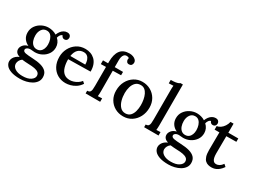

<svg xmlns="http://www.w3.org/2000/svg" viewBox="-67 -1529 3385 2572"><g transform="rotate(30 1626.0 -243.5)"><path d="M275 271Q187 271 133.5 251.5Q80 232 56.5 201.5Q33 171 33 137Q33 110 45.5 87Q58 64 79 46.5Q100 29 126 19Q91 8 73 -12.5Q55 -33 55 -63Q55 -95 80.5 -126Q106 -157 154 -168Q109 -188 82 -226Q55 -264 54 -316Q53 -376 84.5 -421Q116 -466 165.5 -491Q215 -516 269 -516Q300 -516 333 -507.5Q366 -499 393 -481Q404 -510 422 -534Q440 -558 464.5 -572Q489 -586 516 -586Q545 -586 560 -571Q575 -556 575 -531Q575 -523 570.5 -511.5Q566 -500 555 -492Q544 -484 525 -484Q509 -484 496.5 -494.5Q484 -505 481 -520Q460 -516 446.5 -495.5Q433 -475 429 -454Q455 -431 469.5 -399.5Q484 -368 484 -332Q484 -275 453.5 -231Q423 -187 374 -162Q325 -137 268 -137Q251 -137 236 -139.5Q221 -142 203 -142Q171 -142 150.5 -127Q130 -112 135 -91Q140 -69 177 -62Q214 -55 284 -52Q361 -49 416.5 -33.5Q472 -18 502.5 14Q533 46 533 101Q533 142 510.5 174Q488 206 450.5 227.5Q413 249 367 260Q321 271 275 271ZM284 222Q365 222 409.5 192Q454 162 454 124Q454 92 432 74.5Q410 57 370.5 49.5Q331 42 278 41Q252 39 225 38Q198 37 175 33Q152 49 139.5 72Q127 95 126 120Q126 166 169 194Q212 222 284 222ZM271 -184Q305 -184 327.5 -201.5Q350 -219 361.5 -248.5Q373 -278 373 -313Q373 -354 361 -390Q349 -426 326 -448Q303 -470 267 -470Q218 -470 191 -431Q164 -392 164 -337Q164 -293 176.5 -258.5Q189 -224 213 -204Q237 -184 271 -184Z M831 16Q761 16 705.5 -16.5Q650 -49 618 -108.5Q586 -168 586 -249Q586 -319 617.5 -380Q649 -441 706 -478.5Q763 -516 838 -516Q880 -516 917.5 -503Q955 -490 984.5 -462.5Q1014 -435 1031 -391.5Q1048 -348 1048 -286L704 -280Q704 -212 719.5 -159Q735 -106 770 -77Q805 -48 861 -48Q888 -48 918.5 -57.5Q949 -67 976.5 -85Q1004 -103 1023 -128L1054 -101Q1024 -56 985 -30.5Q946 -5 905.5 5.5Q865 16 831 16ZM708 -332H939Q939 -370 928.5 -400.5Q918 -431 896 -449Q874 -467 840 -467Q787 -467 753 -433.5Q719 -400 708 -332Z M1195 -524Q1195 -638 1239.5 -698Q1284 -758 1380 -758Q1410 -758 1436 -748.5Q1462 -739 1478 -721.5Q1494 -704 1494 -680Q1494 -658 1481.5 -643Q1469 -628 1446 -627Q1420 -626 1408.5 -642Q1397 -658 1397 -674Q1397 -679 1397.5 -685Q1398 -691 1401 -697Q1394 -705 1383.5 -708Q1373 -711 1364 -711Q1338 -711 1324 -696Q1310 -681 1304 -658Q1298 -635 1298 -611V-500H1426V-448L1299 -445L1300 -125Q1300 -107 1299 -88Q1298 -69 1296 -50Q1312 -51 1329.5 -51.5Q1347 -52 1361 -53V0H1136V-42Q1166 -42 1178 -56Q1190 -70 1192.5 -95Q1195 -120 1195 -153V-444L1116 -442V-500H1195Z M1722 16Q1651 16 1594 -16Q1537 -48 1503.5 -105.5Q1470 -163 1470 -238Q1470 -319 1503.5 -381.5Q1537 -444 1594 -480Q1651 -516 1721 -516Q1792 -516 1849 -483.5Q1906 -451 1939.5 -393.5Q1973 -336 1973 -261Q1973 -182 1940 -119Q1907 -56 1850.5 -20Q1794 16 1722 16ZM1729 -34Q1777 -35 1804.5 -64Q1832 -93 1844 -138.5Q1856 -184 1856 -233Q1856 -276 1848.5 -317.5Q1841 -359 1825 -393Q1809 -427 1783 -447.5Q1757 -468 1720 -467Q1673 -467 1643.5 -438Q1614 -409 1600.5 -363.5Q1587 -318 1587 -267Q1587 -208 1602 -155Q1617 -102 1648.5 -68Q1680 -34 1729 -34Z M2041 -42Q2071 -42 2083 -56Q2095 -70 2097.5 -95Q2100 -120 2100 -153V-605Q2100 -622 2100.5 -639.5Q2101 -657 2103 -677Q2086 -676 2067 -675.5Q2048 -675 2033 -674V-727Q2078 -727 2104.5 -731.5Q2131 -736 2145.5 -742Q2160 -748 2167 -755H2205V-124Q2205 -106 2204 -87.5Q2203 -69 2201 -50Q2217 -51 2233.5 -51.5Q2250 -52 2264 -53V0H2041Z M2570 271Q2482 271 2428.5 251.5Q2375 232 2351.5 201.5Q2328 171 2328 137Q2328 110 2340.5 87Q2353 64 2374 46.5Q2395 29 2421 19Q2386 8 2368 -12.5Q2350 -33 2350 -63Q2350 -95 2375.5 -126Q2401 -157 2449 -168Q2404 -188 2377 -226Q2350 -264 2349 -316Q2348 -376 2379.5 -421Q2411 -466 2460.5 -491Q2510 -516 2564 -516Q2595 -516 2628 -507.5Q2661 -499 2688 -481Q2699 -510 2717 -534Q2735 -558 2759.5 -572Q2784 -586 2811 -586Q2840 -586 2855 -571Q2870 -556 2870 -531Q2870 -523 2865.5 -511.5Q2861 -500 2850 -492Q2839 -484 2820 -484Q2804 -484 2791.5 -494.5Q2779 -505 2776 -520Q2755 -516 2741.5 -495.5Q2728 -475 2724 -454Q2750 -431 2764.5 -399.5Q2779 -368 2779 -332Q2779 -275 2748.5 -231Q2718 -187 2669 -162Q2620 -137 2563 -137Q2546 -137 2531 -139.5Q2516 -142 2498 -142Q2466 -142 2445.5 -127Q2425 -112 2430 -91Q2435 -69 2472 -62Q2509 -55 2579 -52Q2656 -49 2711.5 -33.5Q2767 -18 2797.5 14Q2828 46 2828 101Q2828 142 2805.5 174Q2783 206 2745.5 227.5Q2708 249 2662 260Q2616 271 2570 271ZM2579 222Q2660 222 2704.5 192Q2749 162 2749 124Q2749 92 2727 74.5Q2705 57 2665.5 49.5Q2626 42 2573 41Q2547 39 2520 38Q2493 37 2470 33Q2447 49 2434.5 72Q2422 95 2421 120Q2421 166 2464 194Q2507 222 2579 222ZM2566 -184Q2600 -184 2622.5 -201.5Q2645 -219 2656.5 -248.5Q2668 -278 2668 -313Q2668 -354 2656 -390Q2644 -426 2621 -448Q2598 -470 2562 -470Q2513 -470 2486 -431Q2459 -392 2459 -337Q2459 -293 2471.5 -258.5Q2484 -224 2508 -204Q2532 -184 2566 -184Z M3089 16Q3064 16 3038.5 9.5Q3013 3 2992 -16.5Q2971 -36 2959 -73Q2947 -110 2947 -171L2949 -444H2875V-500Q2902 -501 2930 -520Q2958 -539 2979 -571Q3000 -603 3008 -640H3055V-500H3209V-448L3055 -446L3053 -179Q3053 -141 3059.5 -112.5Q3066 -84 3081.5 -68.5Q3097 -53 3124 -53Q3147 -53 3171.5 -67Q3196 -81 3218 -113L3252 -83Q3228 -48 3204 -28Q3180 -8 3158 1.5Q3136 11 3118 13.5Q3100 16 3089 16Z"/></g></svg>

Font: Lora Medium
Style: Regular
Weight: 500
Designer: Olga Karpushina, Alexei Vanyashin (Cyrillic)
Foundry: Cyreal
Version: Version 3.004